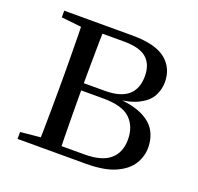

<svg xmlns="http://www.w3.org/2000/svg" viewBox="-97 -621 750 726"><g transform="rotate(20 278.0 -258.0)"><path d="M43.5 0V-27.8L152.7 -38.6L166.2 -31.3H300.6Q370.8 -31.3 403.7 -59.7Q436.7 -88.1 436.7 -140.4Q436.7 -192.3 404.8 -223.4Q373 -254.6 294.6 -254.6H166.2V-283.7H292Q414.9 -283.7 414.9 -387.5Q414.9 -434.3 387.2 -459Q359.4 -483.7 295 -483.7H166.2L152.7 -477.4L43.5 -489.1V-516H317.6Q410.5 -516 452.2 -482.3Q493.8 -448.6 493.8 -391.7Q493.8 -362.3 479.7 -335.8Q465.5 -309.3 430.1 -291.2Q394.7 -273.1 330.5 -267.5L333.1 -274.5Q400.6 -271.7 441.4 -254Q482.1 -236.3 500.6 -206.6Q519 -177 519 -136.9Q519 -101.9 499.6 -70.8Q480.2 -39.6 436.2 -19.8Q392.2 0 317.6 0ZM123.1 0Q124.3 -24.4 124.8 -65.3Q125.3 -106.3 125.8 -150.3Q126.3 -194.3 126.3 -228.5V-288.3Q126.3 -321.7 125.8 -365.7Q125.3 -409.7 124.8 -450.7Q124.3 -491.8 123.1 -516H209.8Q208.8 -491.8 208.3 -450.2Q207.8 -408.7 207.3 -361.2Q206.8 -313.7 206.8 -272V-228.5Q206.8 -194.3 207.3 -150.3Q207.8 -106.3 208.3 -65.3Q208.8 -24.4 209.8 0Z"/></g></svg>

Font: Noto Serif SC ExtraLight
Style: Regular
Weight: 200
Designer: Ryoko NISHIZUKA 西塚涼子 (kana & ideographs); Frank Grießhammer (Latin, Greek & Cyrillic); Wenlong ZHANG 张文龙 (bopomofo); San
Foundry: Adobe
Version: Version 2.002-H1;hotconv 1.1.0;makeotfexe 2.6.0